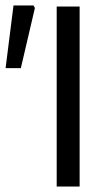

<svg xmlns="http://www.w3.org/2000/svg" viewBox="-33 -680 400 700"><path d="M173.7 0V-656.3H257.3V0ZM-12.6 -431.6 16.2 -660H89.2L94.2 -650.8L43 -431.6Z"/></svg>

Font: Source Sans 3
Style: Regular
Weight: 200
Designer: Paul D. Hunt
Foundry: Adobe
Version: Version 3.046;hotconv 1.0.118;makeotfexe 2.5.65603